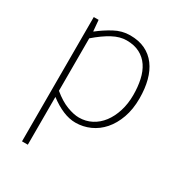

<svg xmlns="http://www.w3.org/2000/svg" viewBox="-183 -664 961 1030"><g transform="rotate(30 297.5 -148.5)"><path d="M141 -91Q188 -52 230.5 -36Q273 -20 305 -20Q347 -20 382.5 -38.5Q418 -57 443.5 -90.5Q469 -124 483.5 -170Q498 -216 498 -271Q498 -321 488.5 -364.5Q479 -408 458 -439.5Q437 -471 403 -489Q369 -507 321 -507Q280 -507 236 -483.5Q192 -460 141 -416ZM105 -527H135L141 -459H143Q182 -490 228 -515Q274 -540 324 -540Q378 -540 417.5 -521Q457 -502 483.5 -466.5Q510 -431 523 -381.5Q536 -332 536 -271Q536 -204 517 -151Q498 -98 466 -61.5Q434 -25 391.5 -6Q349 13 302 13Q264 13 223.5 -4Q183 -21 141 -53V243H105Z"/></g></svg>

Font: SpoqaHanSansJP-Thin
Style: Regular
Weight: 250
Designer: [Source Han Sans]
Ryoko NISHIZUKA  (kana & ideographs); Paul D. Hunt (Latin, Greek & Cyrillic); Wenlong ZHANG  (bopomofo
Foundry: Spoqa (http://bi.spoqa.com)
Version: Version 1.002.20150607